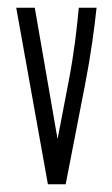

<svg xmlns="http://www.w3.org/2000/svg" viewBox="-20 -477 290 497"><path d="M104 0H150L200 -257C215 -334 224 -401 230 -457H184C179 -404 172 -341 158 -268L129 -117L70 -457H22Z"/></svg>

Font: Inconsolata UltraCondensed Thin
Style: Regular
Weight: 100
Width: 1
Monospace: yes
Designer: Raph Levien, Cyreal, Brenton Simpson
Foundry: Raph Levien, Cyreal, Google
Version: Version 3.100